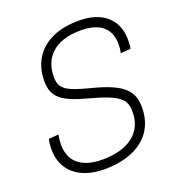

<svg xmlns="http://www.w3.org/2000/svg" viewBox="-134 -835 884 959"><g transform="rotate(-20 308.0 -355.0)"><path d="M260 16C428 16 540 -65 540 -210C540 -297 500 -346 335 -388C205 -421 178 -442 178 -505C178 -605 243 -677 383 -677C495 -677 538 -623 538 -547C538 -530 536 -514 533 -501L586 -505C589 -518 590 -535 590 -551C590 -660 518 -726 390 -726C213 -726 126 -629 126 -501C126 -410 176 -379 305 -344C464 -301 488 -272 488 -205C488 -92 399 -33 267 -33C147 -33 96 -90 96 -173C96 -193 99 -216 102 -226L49 -222C45 -208 43 -186 43 -167C43 -56 123 16 260 16Z"/></g></svg>

Font: Geist ExtraLight
Style: Italic
Weight: 200
Italic angle: -12°
Designer: Basement.studio, Andrés Briganti, Mateo Zaragoza
Foundry: Basement.studio, Vercel, Andrés Briganti, Guido Ferreyra, Mateo Zaragoza
Version: Version 1.500